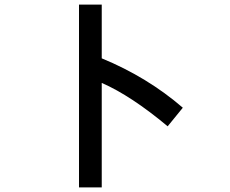

<svg xmlns="http://www.w3.org/2000/svg" viewBox="-20 -717 1002 836"><path d="M423 -356V99H324V-697H423V-463Q622 -381 776 -248L710 -167Q551 -300 423 -356Z"/></svg>

Font: Gmarket Sans TTF Medium
Style: Regular
Weight: 500
Designer: Creative Director : Sungho Lee; Art Director : Kiwoong Choi; Project Manager : Sori Yang, Jongwook Yoon; Font Designer :
Foundry: Sandoll Inc.
Version: Version 1.000;hotconv 1.0.109;makeotfexe 2.5.65596